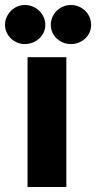

<svg xmlns="http://www.w3.org/2000/svg" viewBox="-54 -747 384 767"><path d="M211 -518.5V0H56V-518.5ZM127 -647.5Q127 -631.5 120.5 -617.5Q114 -603.5 102.8 -593.2Q91.5 -583 76.8 -577Q62 -571 45 -571Q29 -571 14.8 -577Q0.5 -583 -10.2 -593.2Q-21 -603.5 -27.5 -617.5Q-34 -631.5 -34 -647.5Q-34 -664 -27.5 -678.5Q-21 -693 -10.2 -703.8Q0.5 -714.5 14.8 -720.8Q29 -727 45 -727Q62 -727 76.8 -720.8Q91.5 -714.5 102.8 -703.8Q114 -693 120.5 -678.5Q127 -664 127 -647.5ZM310 -647.5Q310 -631.5 303.8 -617.5Q297.5 -603.5 286.5 -593.2Q275.5 -583 260.8 -577Q246 -571 229 -571Q212.5 -571 198 -577Q183.5 -583 172.5 -593.2Q161.5 -603.5 155.2 -617.5Q149 -631.5 149 -647.5Q149 -664 155.2 -678.5Q161.5 -693 172.5 -703.8Q183.5 -714.5 198 -720.8Q212.5 -727 229 -727Q246 -727 260.8 -720.8Q275.5 -714.5 286.5 -703.8Q297.5 -693 303.8 -678.5Q310 -664 310 -647.5Z"/></svg>

Font: Lato 2
Style: Regular
Weight: 900
Designer: Lukasz Dziedzic with Adam Twardoch and Botio Nikoltchev
Foundry: tyPoland Lukasz Dziedzic
Version: Version 2.015; 2015-08-06; http://www.latofonts.com/